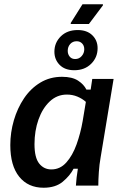

<svg xmlns="http://www.w3.org/2000/svg" viewBox="-20 -870 578 900"><path d="M184.2 10Q111.7 10 70 -41.7Q28.3 -93.3 28.3 -190Q28.3 -249.2 45 -306.2Q61.7 -363.3 92.9 -409.6Q124.2 -455.8 169.2 -482.9Q214.2 -510 270.8 -510Q318.3 -510 345.8 -492.1Q373.3 -474.2 385 -450H405L412.5 -500H512.5L451.7 -132.5Q445.8 -100 443.3 -63.3Q440.8 -26.7 440.8 0H335.8Q336.7 -16.7 339.2 -38.3Q341.7 -60 345 -79.2H325Q307.5 -45.8 273.8 -17.9Q240 10 184.2 10ZM220.8 -75.8Q261.7 -75.8 290.8 -108.3Q320 -140.8 338.8 -192.9Q357.5 -245 367.5 -302.5L382.5 -392.5Q365.8 -407.5 342.9 -417.1Q320 -426.7 293.3 -426.7Q247.5 -426.7 213.3 -394.6Q179.2 -362.5 160.4 -309.6Q141.7 -256.7 141.7 -194.2Q141.7 -130.8 163.8 -103.3Q185.8 -75.8 220.8 -75.8ZM311.7 -757.5V-762.5L366.7 -850H462.5V-845L396.7 -757.5ZM328.3 -540.8Q284.2 -540.8 259.6 -565.8Q235 -590.8 235 -627.5Q235 -670 265 -699.6Q295 -729.2 344.2 -729.2Q387.5 -729.2 412.5 -705Q437.5 -680.8 437.5 -644.2Q437.5 -600.8 407.1 -570.8Q376.7 -540.8 328.3 -540.8ZM332.5 -593.3Q350.8 -593.3 362.9 -607.1Q375 -620.8 375 -639.2Q375 -655.8 365 -666.2Q355 -676.7 339.2 -676.7Q320.8 -676.7 309.2 -663.8Q297.5 -650.8 297.5 -631.7Q297.5 -615.8 306.7 -604.6Q315.8 -593.3 332.5 -593.3Z"/></svg>

Font: Familjen Grotesk GF Medium
Style: Italic
Weight: 500
Designer: Anders Wikstroem, Jonas Baeckman, Matilda Gysing, Kristian Moeller
Foundry: Familjen STHML AB
Version: Version 2.000; Beta; Release 4; Build 6